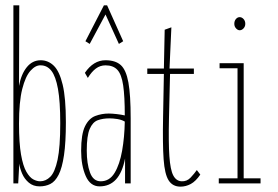

<svg xmlns="http://www.w3.org/2000/svg" viewBox="-20 -685 1040 717"><path d="M128 11Q104 11 87.5 -3Q71 -17 62.5 -37Q54 -57 52 -74L48 0H30V-665H52L51 -364Q59 -408 80 -434Q101 -460 132 -460Q160 -460 181 -439.5Q202 -419 214 -369Q226 -319 226 -229Q226 -153 219 -105.5Q212 -58 199 -32.5Q186 -7 168 2Q150 11 128 11ZM130 -8Q151 -8 168 -25Q185 -42 195 -88.5Q205 -135 205 -225Q205 -306 196.5 -353Q188 -400 172 -420.5Q156 -441 132 -441Q113 -442 94 -421Q75 -400 63 -352.5Q51 -305 51 -223Q51 -151 58.5 -108Q66 -65 78.5 -43.5Q91 -22 104.5 -15Q118 -8 130 -8Z M352 11Q317 11 300 -28Q283 -67 283 -122Q283 -184 297.5 -213.5Q312 -243 336 -252Q360 -261 386 -261Q398 -261 415.5 -259Q433 -257 446 -254Q446 -325 440 -366Q434 -407 418.5 -424Q403 -441 374 -441Q354 -441 338 -429Q322 -417 308 -394L297 -413Q329 -460 374 -460Q411 -460 431 -442Q451 -424 459.5 -377Q468 -330 468 -243V0H447V-93Q427 11 352 11ZM304 -123Q304 -74 316 -41Q328 -8 356 -8Q389 -8 408 -39.5Q427 -71 436 -122Q445 -173 446 -231Q434 -238 418 -240.5Q402 -243 389 -243Q364 -243 345 -236Q326 -229 315 -203.5Q304 -178 304 -123ZM315 -521 299 -531 368 -665H380L440 -531L424 -521L374 -631Z M654 12Q625 12 610 -11Q595 -34 591 -90.5Q587 -147 589 -248L592 -409H530V-429H592L595 -574L620 -583L613 -429H704V-409H615L611 -243Q609 -153 612.5 -102Q616 -51 627 -30Q638 -9 658 -8Q678 -7 692 -22Q706 -37 715 -50L728 -33Q711 -8 692.5 2Q674 12 654 12Z M797 0V-19H867V-430H800V-449H890V-19H953V0ZM875 -572Q868 -572 861.5 -579Q855 -586 855 -596Q855 -607 861 -614Q867 -621 875 -621Q883 -621 889.5 -614Q896 -607 896 -596Q896 -586 889.5 -579Q883 -572 875 -572Z"/></svg>

Font: Inconsolata UltraCondensed ExtraLight
Style: Regular
Weight: 200
Width: 1
Monospace: yes
Designer: Raph Levien, Cyreal, Brenton Simpson
Foundry: Raph Levien, Cyreal, Google
Version: Version 3.100; ttfautohint (v1.8.4.7-5d5b)